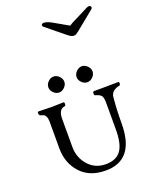

<svg xmlns="http://www.w3.org/2000/svg" viewBox="-170 -1024 903 1131"><g transform="rotate(-20 281.5 -459.0)"><path d="M397 -867Q410 -875 439.5 -889Q469 -903 493 -916Q519 -931 528 -931Q539 -931 542 -923.5Q545 -916 536 -908Q488 -868 428 -820Q426 -819 422.5 -815.5Q419 -812 417.5 -811.5Q416 -811 413 -808.5Q410 -806 409 -805.5Q408 -805 405.5 -803Q403 -801 402 -801Q401 -801 399 -800Q397 -799 395 -798.5Q393 -798 391 -798Q389 -798 387 -798Q380 -798 373.5 -801Q367 -804 363.5 -806.5Q360 -809 346 -820Q286 -868 238 -908Q229 -916 232 -923Q235 -930 246 -930Q267 -930 298 -912Q311 -905 377 -867Q383 -863 383.5 -862.5Q384 -862 387.5 -862Q391 -862 391 -862.5Q391 -863 397 -867ZM80 -204V-372Q80 -392 74 -403.5Q68 -415 62 -417.5Q56 -420 41 -425Q37 -426 34.5 -432Q32 -438 33 -444Q34 -450 39 -450Q55 -450 82 -449Q109 -448 126 -448Q138 -448 156 -449Q174 -450 195 -450Q201 -450 201 -439Q201 -428 195 -426Q156 -421 155 -365V-185Q155 -118 197.5 -70Q240 -22 307 -22Q371 -22 401 -62Q431 -102 431 -193V-350Q432 -393 422.5 -405.5Q413 -418 386 -425Q379 -427 379.5 -439Q380 -451 387 -451H459Q474 -451 499 -451.5Q524 -452 540 -452Q546 -452 545 -441.5Q544 -431 540 -430Q484 -419 482 -375Q475 -298 475 -217Q475 13 294 13Q193 13 136.5 -49Q80 -111 80 -204ZM157.5 -597.5Q173 -613 192 -613Q211 -613 226.5 -597.5Q242 -582 242 -563Q242 -544 226.5 -528.5Q211 -513 192 -513Q173 -513 157.5 -528.5Q142 -544 142 -563Q142 -582 157.5 -597.5ZM334.5 -597.5Q350 -613 369 -613Q388 -613 403.5 -597.5Q419 -582 419 -563Q419 -544 403.5 -528.5Q388 -513 369 -513Q350 -513 334.5 -528.5Q319 -544 319 -563Q319 -582 334.5 -597.5Z"/></g></svg>

Font: EB Garamond 12 All SC
Style: AllSC
Weight: 400
Version: Version 0.016 ; ttfautohint (v0.97) -l 8 -r 50 -G 200 -x 0 -